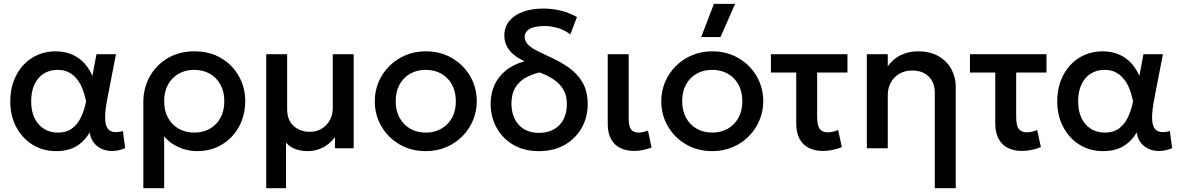

<svg xmlns="http://www.w3.org/2000/svg" viewBox="-20 -780 6220 1010"><path d="M275.5 15Q205.5 15 151 -19Q96.5 -53 65.2 -112.2Q34 -171.5 34 -247.5Q34 -304.5 51.8 -352.8Q69.5 -401 101.5 -436.2Q133.5 -471.5 177.2 -490.8Q221 -510 272.5 -510Q321.5 -510 359.2 -493.2Q397 -476.5 423.5 -447.5Q450 -418.5 466 -380.5L487.5 -495H590L544.5 -260Q533.5 -203 533 -166Q532.5 -129 542.8 -110Q553 -91 574 -86.5Q595 -82 626.5 -90.5L638.5 -0.5Q593 18 553 13.5Q513 9 485.8 -16Q458.5 -41 452 -83Q423.5 -35.5 380.8 -10.2Q338 15 275.5 15ZM285 -82.5Q329 -82.5 358.2 -103.8Q387.5 -125 405.5 -162.2Q423.5 -199.5 433 -247Q429.5 -263.5 423.5 -285Q417.5 -306.5 406.8 -328.8Q396 -351 379.5 -370Q363 -389 339.2 -400.8Q315.5 -412.5 283 -412.5Q241 -412.5 209.8 -392.5Q178.5 -372.5 161.2 -335.5Q144 -298.5 144 -248Q144 -170.5 183 -126.5Q222 -82.5 285 -82.5Z M734 210V-242.5Q734 -317 768 -377.8Q802 -438.5 862.5 -474.2Q923 -510 1002 -510Q1082.5 -510 1142.8 -474.5Q1203 -439 1236.5 -379.2Q1270 -319.5 1270 -247.5Q1270 -193 1251.8 -145.2Q1233.5 -97.5 1199.8 -61.5Q1166 -25.5 1119.8 -5.2Q1073.5 15 1018 15Q965 15 918.8 -6Q872.5 -27 843.5 -63V210ZM1002 -82.5Q1048 -82.5 1083.8 -102.8Q1119.5 -123 1139.8 -160Q1160 -197 1160 -247.5Q1160 -298 1139.5 -335.2Q1119 -372.5 1083.2 -392.5Q1047.5 -412.5 1002 -412.5Q956 -412.5 920.2 -392.5Q884.5 -372.5 864 -335.2Q843.5 -298 843.5 -247.5Q843.5 -197 864 -160Q884.5 -123 920.2 -102.8Q956 -82.5 1002 -82.5Z M1380.5 210V-495H1490.5V-206Q1490.5 -148 1524.8 -117.2Q1559 -86.5 1611 -86.5Q1643.5 -86.5 1670.8 -102.2Q1698 -118 1714.2 -146.5Q1730.5 -175 1730.5 -212.5V-495H1840.5V0H1742V-58.5Q1713 -20.5 1676.2 -2.8Q1639.5 15 1598.5 15Q1564.5 15 1534.8 4.5Q1505 -6 1484.5 -30V210Z M2219.5 15Q2142 15 2081.2 -20.8Q2020.5 -56.5 1986 -116.2Q1951.5 -176 1951.5 -247.5Q1951.5 -300.5 1971.2 -347.8Q1991 -395 2027.2 -431.5Q2063.5 -468 2112.5 -489Q2161.5 -510 2220 -510Q2297.5 -510 2358.2 -474.2Q2419 -438.5 2453.5 -378.8Q2488 -319 2488 -247.5Q2488 -195 2468.2 -147.5Q2448.5 -100 2412.5 -63.5Q2376.5 -27 2327.5 -6Q2278.5 15 2219.5 15ZM2219.5 -82.5Q2265.5 -82.5 2301.2 -102.8Q2337 -123 2357.5 -160Q2378 -197 2378 -247.5Q2378 -298 2357.5 -335.2Q2337 -372.5 2301.2 -392.5Q2265.5 -412.5 2219.5 -412.5Q2173.5 -412.5 2137.8 -392.5Q2102 -372.5 2081.8 -335.2Q2061.5 -298 2061.5 -247.5Q2061.5 -197 2082 -160Q2102.5 -123 2138.2 -102.8Q2174 -82.5 2219.5 -82.5Z M2815 15Q2736 15 2679 -19Q2622 -53 2591.5 -109.5Q2561 -166 2561 -234Q2561 -286.5 2580.5 -331Q2600 -375.5 2639.5 -408.2Q2679 -441 2739.5 -458Q2713 -469.5 2688.8 -487.5Q2664.5 -505.5 2648.8 -531.8Q2633 -558 2633 -593.5Q2633 -637.5 2658.8 -669.2Q2684.5 -701 2730.8 -718Q2777 -735 2839 -735Q2882 -735 2925.5 -725.2Q2969 -715.5 3015 -690.5L2980.5 -599.5Q2942.5 -626 2908.5 -634.5Q2874.5 -643 2846 -643Q2789.5 -643 2764.8 -627.2Q2740 -611.5 2740 -586Q2740 -562 2759.2 -543.8Q2778.5 -525.5 2810.8 -509.8Q2843 -494 2882 -476Q2931.5 -453.5 2974.8 -422.5Q3018 -391.5 3044.8 -345.5Q3071.5 -299.5 3071.5 -231.5Q3071.5 -163.5 3040 -107.5Q3008.5 -51.5 2951 -18.2Q2893.5 15 2815 15ZM2816 -81Q2860.5 -81 2893.2 -99.2Q2926 -117.5 2944 -151.5Q2962 -185.5 2962 -232.5Q2962 -280 2942 -311.8Q2922 -343.5 2889.2 -364.2Q2856.5 -385 2818.5 -399Q2773.5 -388.5 2740.5 -368.5Q2707.5 -348.5 2689 -316.2Q2670.5 -284 2670.5 -235.5Q2670.5 -165.5 2709 -123.2Q2747.5 -81 2816 -81Z M3316 14Q3275 14 3243.8 -1Q3212.5 -16 3194.8 -47.5Q3177 -79 3177 -128.5V-495H3287V-160Q3287 -116.5 3299.5 -99.5Q3312 -82.5 3341 -82.5Q3351.5 -82.5 3363.8 -85.5Q3376 -88.5 3388.5 -93.5L3407.5 -3.5Q3384 4.5 3360.8 9.2Q3337.5 14 3316 14Z M3726.5 15Q3649 15 3588.2 -20.8Q3527.5 -56.5 3493 -116.2Q3458.5 -176 3458.5 -247.5Q3458.5 -300.5 3478.2 -347.8Q3498 -395 3534.2 -431.5Q3570.5 -468 3619.5 -489Q3668.5 -510 3727 -510Q3804.5 -510 3865.2 -474.2Q3926 -438.5 3960.5 -378.8Q3995 -319 3995 -247.5Q3995 -195 3975.2 -147.5Q3955.5 -100 3919.5 -63.5Q3883.5 -27 3834.5 -6Q3785.5 15 3726.5 15ZM3726.5 -82.5Q3772.5 -82.5 3808.2 -102.8Q3844 -123 3864.5 -160Q3885 -197 3885 -247.5Q3885 -298 3864.5 -335.2Q3844 -372.5 3808.2 -392.5Q3772.5 -412.5 3726.5 -412.5Q3680.5 -412.5 3644.8 -392.5Q3609 -372.5 3588.8 -335.2Q3568.5 -298 3568.5 -247.5Q3568.5 -197 3589 -160Q3609.5 -123 3645.2 -102.8Q3681 -82.5 3726.5 -82.5ZM3668.5 -585 3735.5 -759.5H3847L3770 -585Z M4308 14Q4267.5 14 4236 -1.2Q4204.5 -16.5 4186.5 -48.8Q4168.5 -81 4168.5 -132V-398.5H4035.5V-495H4438V-398.5H4278.5V-167Q4278.5 -120 4292 -102Q4305.5 -84 4334.5 -84Q4348 -84 4361.2 -87Q4374.5 -90 4389 -96L4408.5 -6Q4383.5 4 4357.8 9Q4332 14 4308 14Z M4897.5 210V-292Q4897.5 -345 4865.8 -377Q4834 -409 4777.5 -409Q4740.5 -409 4711.8 -392.5Q4683 -376 4666.5 -346.8Q4650 -317.5 4650 -278.5V0H4540V-495H4650V-432Q4681 -473.5 4722 -491.8Q4763 -510 4807 -510Q4875 -510 4919.5 -483Q4964 -456 4985.8 -413.5Q5007.5 -371 5007.5 -326V210Z M5355 14Q5314.5 14 5283 -1.2Q5251.5 -16.5 5233.5 -48.8Q5215.5 -81 5215.5 -132V-398.5H5082.5V-495H5485V-398.5H5325.5V-167Q5325.5 -120 5339 -102Q5352.5 -84 5381.5 -84Q5395 -84 5408.2 -87Q5421.5 -90 5436 -96L5455.5 -6Q5430.5 4 5404.8 9Q5379 14 5355 14Z M5783 15Q5713 15 5658.5 -19Q5604 -53 5572.8 -112.2Q5541.5 -171.5 5541.5 -247.5Q5541.5 -304.5 5559.2 -352.8Q5577 -401 5609 -436.2Q5641 -471.5 5684.8 -490.8Q5728.5 -510 5780 -510Q5829 -510 5866.8 -493.2Q5904.5 -476.5 5931 -447.5Q5957.5 -418.5 5973.5 -380.5L5995 -495H6097.5L6052 -260Q6041 -203 6040.5 -166Q6040 -129 6050.2 -110Q6060.5 -91 6081.5 -86.5Q6102.5 -82 6134 -90.5L6146 -0.5Q6100.5 18 6060.5 13.5Q6020.5 9 5993.2 -16Q5966 -41 5959.5 -83Q5931 -35.5 5888.2 -10.2Q5845.5 15 5783 15ZM5792.5 -82.5Q5836.5 -82.5 5865.8 -103.8Q5895 -125 5913 -162.2Q5931 -199.5 5940.5 -247Q5937 -263.5 5931 -285Q5925 -306.5 5914.2 -328.8Q5903.5 -351 5887 -370Q5870.5 -389 5846.8 -400.8Q5823 -412.5 5790.5 -412.5Q5748.5 -412.5 5717.2 -392.5Q5686 -372.5 5668.8 -335.5Q5651.5 -298.5 5651.5 -248Q5651.5 -170.5 5690.5 -126.5Q5729.5 -82.5 5792.5 -82.5Z"/></svg>

Font: Geologica Thin Roman
Style: Regular
Weight: 400
Version: Version 1.010;gftools[0.9.28]